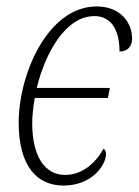

<svg xmlns="http://www.w3.org/2000/svg" viewBox="-20 -566 430 596"><path d="M177 10C265 10 309 -53 309 -88C309 -96 306 -103 301 -104C278 -62 237 -23 182 -23C121 -23 80 -78 80 -184C80 -207 83 -233 88 -262H315L321 -293H94C121 -403 184 -516 273 -516C324 -516 351 -475 351 -406C376 -406 390 -422 390 -446C390 -496 354 -546 280 -546C129 -546 38 -337 38 -185C38 -50 95 10 177 10Z"/></svg>

Font: Noto Serif Condensed ExtraLight
Style: Italic
Weight: 200
Width: 3
Italic angle: -12°
Designer: Monotype Design Team
Foundry: Monotype Imaging Inc.
Version: Version 2.013